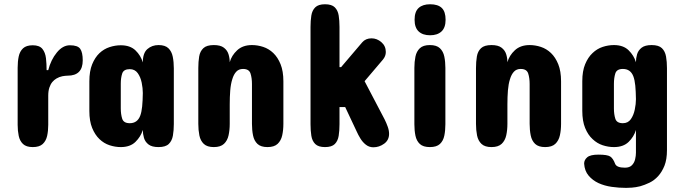

<svg xmlns="http://www.w3.org/2000/svg" viewBox="-20 -704 3271 919"><path d="M376 -415Q376 -341.8 303.7 -341.8Q293 -341.8 278.6 -339.1Q264.2 -336.4 250 -328.1Q239.3 -321.8 230.5 -311.5Q221.7 -300.8 216.3 -284.7Q210.9 -268.6 210.9 -246.1V-106.4Q210.9 -77.6 205.6 -53.5Q200.2 -29.3 184.3 -14.6Q168.5 0 136.7 0Q106 0 90.3 -14.6Q74.7 -29.3 69.6 -53.7Q64.5 -78.1 64.5 -106.4V-379.9Q64.5 -409.7 69.6 -433.8Q74.7 -458 90.3 -472.7Q106 -487.3 136.7 -487.3Q168.9 -487.3 182.9 -470Q196.8 -452.6 200 -425.5Q203.1 -398.4 203.1 -368.2H210.9Q223.6 -418 252 -452.6Q280.3 -487.3 314.5 -487.3Q352.1 -487.3 364 -470.2Q376 -453.1 376 -415Z M812 -377V-110.4Q812 -80.1 807.6 -54.9Q803.2 -29.8 787.8 -14.9Q772.5 0 738.8 0Q707 0 690.9 -12.5Q674.8 -24.9 669.2 -43.7Q663.6 -62.5 663.6 -82Q653.8 -49.8 628.4 -24.9Q603 0 558.1 0Q531.2 0 504.4 -8.8Q477.5 -17.6 456.1 -38.1Q434.6 -58.6 421.1 -91.6Q407.7 -124.5 407.7 -172.9V-314.5Q407.7 -363.3 421.1 -396.2Q434.6 -429.2 456.1 -449.7Q477.5 -469.7 504.4 -478.5Q531.2 -487.3 558.1 -487.3Q603 -487.3 628.4 -462.9Q653.8 -438.5 663.6 -405.3Q663.6 -450.2 685.5 -469.2Q707.5 -488.3 738.8 -488.3Q770.5 -488.3 786.1 -473.1Q801.8 -458 806.9 -432.6Q812 -407.2 812 -377ZM558.1 -303.7V-185.5Q558.1 -157.2 564.9 -135.7Q571.8 -114.3 601.1 -114.3Q637.2 -114.3 650.9 -149.4Q657.7 -167 660.4 -194.1Q663.1 -221.2 663.6 -258.8Q663.6 -281.7 658.2 -308.3Q652.8 -335 639.2 -354Q625.5 -373 601.1 -373Q571.8 -373 564.9 -352.1Q558.1 -331.1 558.1 -303.7Z M1336.4 -314.5V-111.3Q1336.4 -81.5 1330.8 -56.2Q1325.2 -30.8 1308.8 -15.4Q1292.5 0 1260.3 0Q1228.5 0 1212.4 -15.1Q1196.3 -30.3 1191.2 -55.7Q1186 -81.1 1186 -111.3V-301.8Q1186 -331.1 1179 -352.5Q1171.9 -374 1143.1 -374Q1123 -374 1110.8 -360.8Q1098.6 -347.7 1091.8 -324.7Q1084.5 -301.8 1082 -270.8Q1079.6 -239.7 1079.6 -204.1V-111.3Q1079.6 -81.5 1074 -56.2Q1068.4 -30.8 1052 -15.4Q1035.6 0 1003.4 0Q971.7 0 955.6 -15.1Q939.5 -30.3 934.3 -55.7Q929.2 -81.1 929.2 -111.3V-377.9Q929.2 -408.7 933.3 -433.6Q937.5 -458.5 953.4 -473.4Q969.2 -488.3 1003.4 -488.3Q1035.2 -488.3 1051.5 -475.8Q1067.9 -463.4 1073.7 -444.6Q1079.6 -425.8 1079.6 -406.2Q1088.4 -438.5 1115.2 -463.4Q1142.1 -488.3 1186 -488.3Q1212.9 -488.3 1239.7 -479.5Q1266.6 -470.7 1288.1 -450.2Q1309.6 -429.7 1323 -396.5Q1336.4 -363.3 1336.4 -314.5Z M1466.3 -109.4V-575.2Q1466.3 -605 1470.2 -629.6Q1474.1 -654.3 1489 -668.9Q1503.9 -683.6 1535.6 -683.6Q1567.9 -683.6 1582.5 -668.9Q1597.2 -654.3 1601.1 -629.9Q1605 -605.5 1605 -575.2V-382.8H1612.8L1713.4 -501Q1730 -520.5 1758.3 -520.5Q1784.2 -520.5 1805.4 -502.2Q1826.7 -483.9 1826.7 -455.1Q1826.7 -435.5 1813 -418.9L1725.1 -315.4L1820.8 -132.8Q1829.6 -115.2 1835.9 -97.4Q1842.3 -79.6 1842.3 -63.5Q1842.3 -33.2 1818.6 -16.1Q1794.9 1 1767.1 1Q1747.1 1 1731.4 -11.2Q1715.8 -23.4 1705.1 -41Q1694.3 -58.6 1687 -75.2L1632.3 -191.4H1605V-109.4Q1605 -79.1 1601.1 -54.2Q1597.2 -29.3 1582.5 -14.6Q1567.9 0 1535.6 0Q1503.9 0 1489 -14.6Q1474.1 -29.3 1470.2 -54.2Q1466.3 -79.1 1466.3 -109.4Z M2112.8 -609.4Q2112.8 -571.8 2093.3 -553.5Q2073.7 -535.2 2038.6 -535.2Q2003.4 -535.2 1983.9 -553.5Q1964.4 -571.8 1964.4 -609.4Q1964.4 -648.4 1983.9 -666Q2003.4 -683.6 2038.6 -683.6Q2076.2 -683.6 2094.5 -666Q2112.8 -648.4 2112.8 -609.4ZM1963.4 -109.4V-378.9Q1963.4 -408.2 1968.5 -433.1Q1973.6 -458 1989.5 -473.1Q2005.4 -488.3 2037.6 -488.3Q2069.8 -488.3 2085.7 -473.1Q2101.6 -458 2106.7 -433.1Q2111.8 -408.2 2111.8 -378.9V-109.4Q2111.8 -79.6 2106.7 -54.7Q2101.6 -29.8 2085.7 -14.9Q2069.8 0 2037.6 0Q2005.4 0 1989.5 -14.9Q1973.6 -29.8 1968.5 -54.7Q1963.4 -79.6 1963.4 -109.4Z M2665.5 -314.5V-111.3Q2665.5 -81.5 2659.9 -56.2Q2654.3 -30.8 2637.9 -15.4Q2621.6 0 2589.4 0Q2557.6 0 2541.5 -15.1Q2525.4 -30.3 2520.3 -55.7Q2515.1 -81.1 2515.1 -111.3V-301.8Q2515.1 -331.1 2508.1 -352.5Q2501 -374 2472.2 -374Q2452.1 -374 2439.9 -360.8Q2427.7 -347.7 2420.9 -324.7Q2413.6 -301.8 2411.1 -270.8Q2408.7 -239.7 2408.7 -204.1V-111.3Q2408.7 -81.5 2403.1 -56.2Q2397.5 -30.8 2381.1 -15.4Q2364.7 0 2332.5 0Q2300.8 0 2284.7 -15.1Q2268.6 -30.3 2263.4 -55.7Q2258.3 -81.1 2258.3 -111.3V-377.9Q2258.3 -408.7 2262.5 -433.6Q2266.6 -458.5 2282.5 -473.4Q2298.3 -488.3 2332.5 -488.3Q2364.3 -488.3 2380.6 -475.8Q2397 -463.4 2402.8 -444.6Q2408.7 -425.8 2408.7 -406.2Q2417.5 -438.5 2444.3 -463.4Q2471.2 -488.3 2515.1 -488.3Q2542 -488.3 2568.8 -479.5Q2595.7 -470.7 2617.2 -450.2Q2638.7 -429.7 2652.1 -396.5Q2665.5 -363.3 2665.5 -314.5Z M3172.4 -377.9V14.6Q3172.4 58.6 3160.6 88.9Q3148.4 119.1 3130.1 139.2Q3111.8 159.2 3088.9 170.4Q3065.4 181.6 3044.4 187.5Q3022.5 192.9 3004.4 194.1Q2986.3 195.3 2977.1 195.3Q2942.4 195.3 2908 190.4Q2873.5 185.5 2844.7 172.4Q2816.4 159.2 2797.4 136.7Q2778.3 114.3 2775.9 79.1Q2775.9 61.5 2790.8 48.8Q2805.7 36.1 2844.2 36.1Q2887.2 36.1 2900.9 45.2Q2914.6 54.2 2924.3 80.1Q2931.6 98.6 2971.2 98.6Q2993.2 98.6 3004.6 86.9Q3016.1 75.2 3020 58.3Q3023.9 41.5 3023.9 27.3V-82Q3014.2 -49.3 2988.8 -24.7Q2963.4 0 2918.5 0Q2891.6 0 2864.7 -8.8Q2837.9 -17.6 2816.4 -38.1Q2794.4 -58.1 2780.8 -91.3Q2767.1 -124.5 2767.1 -173.8V-315.4Q2767.1 -363.8 2780.8 -396.7Q2794.4 -429.7 2816.4 -450.2Q2837.9 -470.7 2864.7 -479.5Q2891.6 -488.3 2918.5 -488.3Q2963.4 -488.3 2988.8 -463.4Q3014.2 -438.5 3023.9 -406.2Q3023.9 -425.8 3029.5 -444.6Q3035.2 -463.4 3051.3 -475.8Q3067.4 -488.3 3099.1 -488.3Q3132.8 -488.3 3148.2 -473.4Q3163.6 -458.5 3168 -433.3Q3172.4 -408.2 3172.4 -377.9ZM2918.5 -302.7V-184.6Q2918.5 -156.7 2925.3 -135.5Q2932.1 -114.3 2961.4 -114.3Q2985.8 -114.3 2999.3 -133.3Q3012.7 -152.3 3018.3 -179.4Q3023.9 -206.5 3023.9 -229.5Q3023.4 -266.6 3020.8 -293.9Q3018.1 -321.3 3011.2 -339.4Q2997.6 -374 2961.4 -374Q2932.1 -374 2925.3 -352.8Q2918.5 -331.5 2918.5 -302.7Z"/></svg>

Font: Dangrek
Style: Regular
Weight: 400
Designer: Danh Hong
Version: Version 8.001; ttfautohint (v1.8.3)